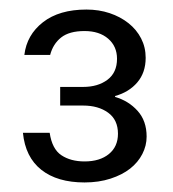

<svg xmlns="http://www.w3.org/2000/svg" viewBox="-20 -729 363 402"><path d="M31 -614Q36 -656 70 -682.5Q104 -709 161 -709Q187 -709 209.5 -701.5Q232 -694 249 -680.5Q266 -667 275.5 -648.5Q285 -630 285 -608Q285 -577 267.5 -556.5Q250 -536 221 -528V-526Q249 -518 268 -497Q287 -476 287 -443Q287 -424 278 -406.5Q269 -389 252.5 -376Q236 -363 211.5 -355Q187 -347 157 -347Q100 -347 66.5 -373.5Q33 -400 28 -451H84Q89 -417 108.5 -404Q128 -391 157 -391Q189 -391 208 -406.5Q227 -422 227 -449Q227 -478 206.5 -493Q186 -508 154 -508H106V-547H154Q185 -547 205 -562Q225 -577 225 -606Q225 -632 206.5 -648Q188 -664 157 -664Q125 -664 108 -650.5Q91 -637 85 -614H31Z"/></svg>

Font: SVN-Poppins Light
Style: Regular
Weight: 300
Designer: Ninad Kale (Devanagari), Jonny Pinhorn (Latin)
Foundry: Indian Type Foundry
Version: Version 3.002 2017; ttfautohint (v1.8.3)